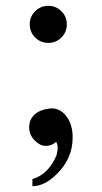

<svg xmlns="http://www.w3.org/2000/svg" viewBox="-20 -484 349 658"><path d="M145.5 -464Q172 -464 190.5 -445.5Q209 -427 209 -400.5Q209 -374 190.5 -355.5Q172 -337 145.5 -337Q119 -337 100.5 -355.5Q82 -374 82 -400.5Q82 -427 100.5 -445.5Q119 -464 145.5 -464ZM229 -13Q229 61 172 115Q132 154 91 154V130Q148 112 174 47Q182 15 172 2Q158 16 137.5 16Q117 16 98.5 -3Q80 -22 80 -48Q80 -74 98 -91Q116 -108 149.5 -112Q183 -116 206 -87.5Q229 -59 229 -13Z"/></svg>

Font: GFS Didot
Style: Regular
Weight: 400
Designer: Takis Katsoulidis and George D. Matthiopoulos
Foundry: Takis Katsoulidis and George D. Matthiopoulos
Version: Version 1.0